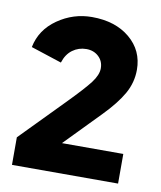

<svg xmlns="http://www.w3.org/2000/svg" viewBox="-66 -808 536 638"><g transform="rotate(10 202.0 -489.0)"><path d="M17 -317 157 -460Q212 -516 232 -542.5Q252 -569 252 -591Q252 -615 235.5 -630.5Q219 -646 194 -646Q168 -646 147.5 -631Q127 -616 118 -587L14 -621Q26 -681 78.5 -717.5Q131 -754 194 -754Q273 -754 322 -713Q371 -672 371 -607Q371 -564 349.5 -526Q328 -488 284 -443L168 -324H375V-224H17Z"/></g></svg>

Font: Eudoxus Sans ExtraBold
Style: Regular
Weight: 800
Designer: Stijn de Vries
Foundry: tokotype
Version: Version 2.005